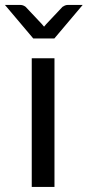

<svg xmlns="http://www.w3.org/2000/svg" viewBox="-50 -736 346 756"><path d="M164.5 -506.5V0H75V-506.5ZM275.5 -716.5 164 -584.5H81L-30.5 -716.5H31Q37 -716.5 42.5 -714Q48 -711.5 51 -709L115 -641Q117.5 -638.5 119.2 -636Q121 -633.5 123.5 -631Q126 -633.5 127.8 -636Q129.5 -638.5 132 -641L196 -709Q199.5 -711.5 205 -714Q210.5 -716.5 216 -716.5Z"/></svg>

Font: Lato-Regular
Style: Regular
Weight: 400
Designer: Lukasz Dziedzic with Adam Twardoch and Botio Nikoltchev
Foundry: tyPoland Lukasz Dziedzic
Version: Version 2.015; 2015-08-06; http://www.latofonts.com/